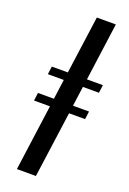

<svg xmlns="http://www.w3.org/2000/svg" viewBox="-158 -886 632 940"><g transform="rotate(20 158.0 -415.5)"><path d="M61 0 108 -344H25L30.5 -385.5H113.5L127.5 -488.5H44.5L50 -530H133.5L175 -831H274L233 -530H316L310.5 -488.5H227L213 -385.5H296.5L291 -344H207.5L160 0Z"/></g></svg>

Font: Merriweather 96pt
Style: Italic
Weight: 400
Italic angle: -7.8°
Version: Version 2.101